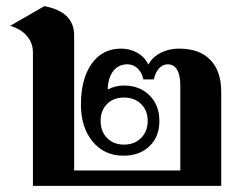

<svg xmlns="http://www.w3.org/2000/svg" viewBox="-20 -604 787 624"><path d="M699 -305V0H87V-434Q87 -464 67.5 -487Q48 -510 13 -520L124 -584Q221 -566 221 -489V-50H566V-326Q566 -360 555.5 -377.5Q545 -395 525 -395Q509 -395 497 -382Q485 -369 480 -346H446Q441 -369 427 -382Q413 -395 394 -395Q365 -395 348 -373Q331 -351 330 -313Q354 -326 383 -326Q434 -326 466 -294Q498 -262 498 -211Q498 -160 466 -129Q434 -98 381 -98Q319 -98 281 -144Q243 -190 243 -264Q243 -348 278 -397Q313 -446 373 -446Q403 -446 427 -432Q451 -418 462 -394Q476 -419 502.5 -432.5Q529 -446 562 -446Q628 -446 663.5 -409.5Q699 -373 699 -305ZM383 -287Q349 -287 328 -266Q307 -245 307 -211Q307 -177 328 -155.5Q349 -134 383 -134Q417 -134 438.5 -155.5Q460 -177 460 -211Q460 -245 438.5 -266Q417 -287 383 -287Z"/></svg>

Font: Fahkwang SemiBold
Style: Regular
Weight: 600
Designer: Suppakit Chalermlarp | Katatrad Co.,Ltd.
Foundry: Cadson Demak Co.,Ltd.
Version: Version 1.000; ttfautohint (v1.6)